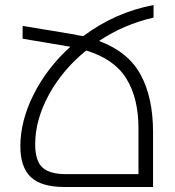

<svg xmlns="http://www.w3.org/2000/svg" viewBox="-20 -744 697 764"><path d="M591 -674Q473 -647 374 -581Q490 -538 539.5 -447Q589 -356 589 -218V0H236Q144 0 102.5 -39.5Q61 -79 61 -162Q61 -263 114 -368.5Q167 -474 260 -558L70 -590V-641L275 -607Q287 -604 311 -600Q438 -695 591 -724ZM323 -543Q229 -467 174.5 -367Q120 -267 120 -170Q120 -104 149 -77.5Q178 -51 243 -51H531V-233Q531 -353 483 -431Q435 -509 323 -543Z"/></svg>

Font: Noto Sans Armenian Light
Style: Regular
Weight: 300
Designer: Monotype Design team
Foundry: Monotype Imaging Inc.
Version: Version 1.000